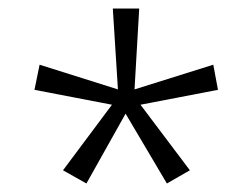

<svg xmlns="http://www.w3.org/2000/svg" viewBox="-20 -765 583 451"><path d="M128 -365 243 -519 61 -554 73 -613 257 -555 245 -745H307L296 -555L481 -613L492 -554L310 -519L426 -365L372 -334L275 -498L183 -334Z"/></svg>

Font: Noto Sans Devanagari UI Condensed Light
Style: Regular
Weight: 300
Width: 3
Designer: Jelle Bosma - Monotype Design Team
Foundry: Monotype Imaging Inc.
Version: Version 2.004; ttfautohint (v1.8.4.7-5d5b)